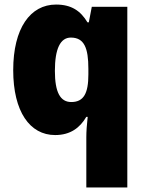

<svg xmlns="http://www.w3.org/2000/svg" viewBox="-20 -583 639 843"><path d="M359 20V240H539V-553H383L370 -485H364C334 -535 294 -563 226 -563C113 -563 38 -459 38 -275C38 -93 111 10 222 10C289 10 331 -22 359 -70H365C361 -35 359 -5 359 20ZM293 -135C245 -135 221 -177 221 -272C221 -369 245 -418 291 -418C350 -418 368 -372 368 -281V-256C368 -174 348 -135 293 -135Z"/></svg>

Font: Noto Sans Gujarati UI SemiCondensed Black
Style: Regular
Weight: 900
Width: 4
Designer: Jelle Bosma - Monotype Design Team, Universal Thirst
Foundry: Monotype Imaging Inc.
Version: Version 2.106